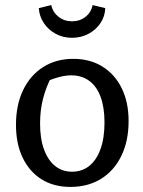

<svg xmlns="http://www.w3.org/2000/svg" viewBox="-20 -728 562 757"><path d="M257 9Q192 9 144 -21Q96 -51 69.5 -106Q43 -161 43 -236Q43 -314 71 -372.5Q99 -431 150 -463.5Q201 -496 269 -496Q335 -496 384 -465.5Q433 -435 460 -380Q487 -325 487 -251Q487 -172 458.5 -113.5Q430 -55 378.5 -23Q327 9 257 9ZM264 -51Q303 -51 331.5 -73.5Q360 -96 376 -139.5Q392 -183 392 -245Q392 -305 376.5 -346.5Q361 -388 331.5 -409.5Q302 -431 261 -431Q235 -431 203.5 -421.5Q172 -412 132 -393L185 -430Q162 -386 150 -340Q138 -294 138 -241Q138 -180 154 -137.5Q170 -95 198 -73Q226 -51 264 -51ZM264 -579Q228 -579 199 -595Q170 -611 152.5 -637.5Q135 -664 133 -696L182 -708Q188 -680 210.5 -662Q233 -644 264 -644Q295 -644 317.5 -662Q340 -680 345 -708L395 -696Q394 -664 376.5 -637.5Q359 -611 329.5 -595Q300 -579 264 -579Z"/></svg>

Font: Piazzolla 24pt Medium
Style: Regular
Weight: 500
Designer: Juan Pablo del Peral
Foundry: Huerta Tipografica
Version: Version 2.005